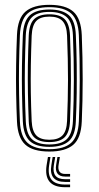

<svg xmlns="http://www.w3.org/2000/svg" viewBox="-20 -627 412 803"><path d="M186.5 6.8Q117 6.8 85.5 -22.4Q54 -51.5 51 -118.8Q48.5 -176.8 47.5 -235Q46.5 -293.2 47.4 -354.1Q48.2 -415 51 -480.8Q54 -550.8 87 -578.8Q120 -606.8 186.5 -606.8Q254.5 -606.8 286.8 -578.1Q319 -549.5 322 -480.2Q325.8 -386.2 325.8 -295.2Q325.8 -204.2 322 -118.8Q319 -48.8 285.9 -21Q252.8 6.8 186.5 6.8ZM186.5 -3Q248 -3 277.4 -29.4Q306.8 -55.8 309.8 -119.2Q313.2 -199.8 313.5 -289.8Q313.8 -379.8 309.8 -480Q307 -544.5 277.4 -570.8Q247.8 -597 186.5 -597Q124.2 -597 95.1 -570.2Q66 -543.5 63.2 -480Q60.5 -413.5 59.6 -353Q58.8 -292.5 59.8 -235Q60.8 -177.5 63.2 -119.2Q65.8 -56.5 95 -29.8Q124.2 -3 186.5 -3ZM186.5 -12.8Q129.5 -12.8 103.9 -37.8Q78.2 -62.8 75.5 -119.8Q73 -179.2 72 -236.6Q71 -294 71.9 -353.6Q72.8 -413.2 75.5 -479.5Q78.2 -538.2 104.6 -562.8Q131 -587.2 186.5 -587.2Q241 -587.2 268 -563.4Q295 -539.5 297.2 -479.5Q300 -417.2 300.8 -357.2Q301.5 -297.2 300.8 -238.2Q300 -179.2 297.2 -120Q295 -61 268.1 -36.9Q241.2 -12.8 186.5 -12.8ZM186.5 -22.8Q237 -22.8 259.9 -45.5Q282.8 -68.2 285 -120.8Q288.8 -208 288.9 -293.2Q289 -378.5 285 -479Q282.8 -533.8 258.8 -555.5Q234.8 -577.2 186.5 -577.2Q136 -577.2 113.1 -554.4Q90.2 -531.5 87.8 -478.8Q85.2 -415.2 84.2 -356.9Q83.2 -298.5 84.1 -240.6Q85 -182.8 87.8 -120Q90.2 -67 113.6 -44.9Q137 -22.8 186.5 -22.8ZM186.5 -32.8Q142.5 -32.8 122.4 -53.1Q102.2 -73.5 100.2 -120Q97.8 -181 96.8 -238.1Q95.8 -295.2 96.6 -354.1Q97.5 -413 100.2 -478.5Q102.2 -527 122.9 -547.1Q143.5 -567.2 186.5 -567.2Q230.5 -567.2 250.6 -546.8Q270.8 -526.2 272.8 -478.2Q277 -376 276.6 -290.8Q276.2 -205.5 272.8 -121Q270.8 -73 250.4 -52.9Q230 -32.8 186.5 -32.8ZM186.5 -42.5Q224 -42.5 241.4 -60.8Q258.8 -79 260.5 -121.2Q264.2 -209.8 264.4 -292.8Q264.5 -375.8 260.5 -477.8Q258.8 -520.2 241.6 -538.9Q224.5 -557.5 186.5 -557.5Q148.8 -557.5 131.6 -539.1Q114.5 -520.8 112.5 -478.5Q110 -413 109 -354.6Q108 -296.2 108.9 -239.2Q109.8 -182.2 112.5 -120.2Q114.5 -79.2 131.6 -60.9Q148.8 -42.5 186.5 -42.5ZM191 29.5 185.5 64.5Q179.2 105 195.8 124.9Q212.2 144.8 252.5 144.8H273.2V156H252.5Q206.8 156 187.4 133.1Q168 110.2 174.8 64.5L180.5 29.5ZM230.5 29.5 225 62.8Q222 81.2 228.9 90.9Q235.8 100.5 252.5 100.5H273.2V111.5H252.5Q230 111.5 220.4 98.9Q210.8 86.2 214.8 62.8L220.2 29.5ZM211 29.5 205.2 63.8Q200.5 93.5 212.1 108Q223.8 122.5 252.5 122.5H273.2V133.8H252.5Q218 133.8 203.5 116Q189 98.2 194.8 63.8L200.2 29.5Z"/></svg>

Font: Big Shoulders Inline Text Thin Light
Style: Regular
Weight: 300
Version: Version 2.002